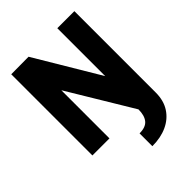

<svg xmlns="http://www.w3.org/2000/svg" viewBox="-247 -786 1114 1114"><g transform="rotate(-45 310.0 -229.5)"><path d="M191 -395V0H51V-666L194 -667L429 -273V-666H569V2Q569 68 539 114Q509 160 456.5 184Q404 208 335 208V103Q386 103 407.5 76.5Q429 50 429 0Z"/></g></svg>

Font: Epunda Sans ExtraBold
Style: Regular
Weight: 800
Designer: Simon Atzbach
Foundry: typofactur
Version: Version 2.204; ttfautohint (v1.8.4.7-5d5b)